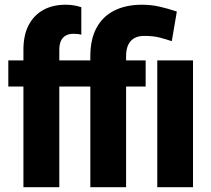

<svg xmlns="http://www.w3.org/2000/svg" viewBox="-20 -780 878 800"><path d="M227.1 0H77.6V-572.8Q77.6 -633.8 99.4 -675.3Q121.1 -716.8 160.4 -738.5Q199.7 -760.3 253.9 -760.3Q272 -760.3 287.8 -757.6Q303.7 -754.9 318.8 -750V-635.3Q312.5 -637.2 304.2 -638.2Q295.9 -639.2 286.1 -639.2Q267.1 -639.2 253.7 -631.6Q240.2 -624 233.6 -609.1Q227.1 -594.2 227.1 -572.8ZM300.8 -528.3V-419.4H14.6V-528.3ZM505.4 0H356.4V-546.4Q356.4 -615.7 381.8 -663.3Q407.2 -710.9 455.6 -735.6Q503.9 -760.3 571.8 -760.3Q609.9 -760.3 644.5 -752.4Q679.2 -744.6 716.8 -731.9L695.8 -608.4Q672.9 -616.2 646 -623.3Q619.1 -630.4 581.1 -630.4Q543.9 -630.4 524.7 -608.9Q505.4 -587.4 505.4 -546.4ZM586.9 -528.3V-419.4H293.5V-528.3ZM784.2 -528.3V0H635.3V-528.3Z"/></svg>

Font: Roboto Condensed ExtraBold
Style: Regular
Weight: 800
Designer: Christian Robertson
Foundry: Google
Version: Version 3.008; 2023